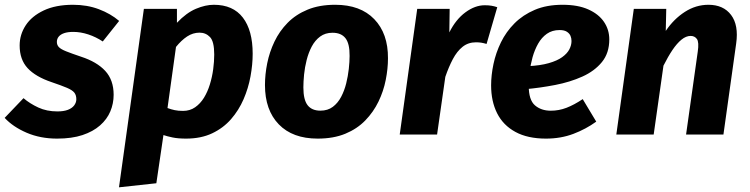

<svg xmlns="http://www.w3.org/2000/svg" viewBox="-38 -569 3171 812"><path d="M270.8 -548.8Q330.4 -548.8 380.2 -530Q430 -511.2 465.9 -480.5L396.6 -393.6Q367.9 -412.7 335.4 -423.4Q302.9 -434.1 271.8 -434.1Q248.9 -434.1 233.5 -428.9Q218.1 -423.6 210.3 -414.1Q202.5 -404.6 202.5 -391.7Q202.5 -378.6 211.1 -369.6Q219.7 -360.7 242.1 -351.8Q264.4 -342.9 304.6 -329.3Q371.5 -307.6 407 -269.2Q442.6 -230.7 442.6 -168.1Q442.6 -131.2 428.6 -97.9Q414.7 -64.6 385.1 -38.6Q355.6 -12.6 310.7 2.3Q265.9 17.2 203.4 17.2Q132.5 17.2 74.5 -7.7Q16.6 -32.7 -18.3 -70.5L61.4 -153.8Q88.5 -130.7 124 -114.3Q159.5 -97.8 204.8 -97.8Q231.6 -97.8 249.3 -104.6Q267 -111.5 275.9 -123.5Q284.8 -135.6 284.8 -149.3Q284.8 -166.5 276.4 -177.2Q268 -187.8 245.2 -197.6Q222.3 -207.3 180.3 -221.6Q112.1 -244.6 78.6 -281Q45.1 -317.4 45.1 -376.6Q45.1 -422.7 70.7 -461.8Q96.2 -500.8 146.9 -524.8Q197.6 -548.8 270.8 -548.8Z M623.2 206 465.2 223.2 570.5 -531.6H710.3L710.3 -472.7Q750.6 -515.1 790.8 -531.9Q830.9 -548.8 866.4 -548.8Q947.5 -548.8 989.1 -494.6Q1030.6 -440.5 1030.6 -341.8Q1030.6 -295.8 1021.4 -245.9Q1012.3 -195.9 992.1 -149.3Q971.9 -102.7 939.1 -65Q906.3 -27.4 859.1 -5.1Q812 17.2 748.7 17.2Q715.2 17.2 692.1 12.4Q669.1 7.6 653.2 2.2ZM736.1 -100Q765.3 -100 787.2 -115.3Q809.1 -130.5 824.6 -155.6Q840 -180.7 849.6 -212Q859.2 -243.3 863.6 -275.9Q868 -308.6 868 -338.3Q868 -393.7 850.1 -412.3Q832.2 -430.9 805.9 -430.9Q777.9 -430.9 753.3 -414.7Q728.8 -398.5 706.3 -370.5L670.4 -112.1Q685.7 -106.4 700.8 -103.2Q715.9 -100 736.1 -100Z M1305.4 17.2Q1199.6 17.2 1141.1 -43.1Q1082.6 -103.4 1082.6 -209.3Q1082.6 -254.1 1092.1 -301.4Q1101.6 -348.7 1122.7 -393Q1143.8 -437.3 1178.4 -472.5Q1213 -507.7 1262.8 -528.2Q1312.5 -548.8 1379.7 -548.8Q1486.2 -548.8 1544.8 -488Q1603.5 -427.2 1602.8 -322.3Q1602.8 -278.4 1593.3 -230.8Q1583.9 -183.2 1562.6 -139.2Q1541.3 -95.2 1506.9 -59.7Q1472.5 -24.2 1422.6 -3.5Q1372.7 17.2 1305.4 17.2ZM1316.9 -101Q1348.1 -101 1369.5 -117.1Q1390.9 -133.1 1404.7 -159.4Q1418.5 -185.6 1426.1 -216.2Q1433.7 -246.9 1437.1 -277.5Q1440.5 -308.2 1440.5 -332.3Q1441.1 -384.4 1423 -407.5Q1405 -430.5 1368.2 -430.5Q1337.7 -430.5 1316 -414.5Q1294.3 -398.4 1280.4 -372.2Q1266.6 -345.9 1258.9 -315.3Q1251.1 -284.7 1248 -254Q1245 -223.4 1245 -199.3Q1245 -147.2 1262.9 -124.1Q1280.8 -101 1316.9 -101Z M2012 -546.8Q2028 -546.8 2040.2 -544.8Q2052.4 -542.8 2065 -538.5L2019.8 -383.2Q2007.5 -386.8 1997.4 -388.5Q1987.2 -390.1 1974.9 -390.1Q1942.2 -390.1 1918.4 -371.1Q1894.7 -352.1 1877.2 -319.1Q1859.8 -286.2 1845.3 -243.9L1810.5 0H1652.5L1726.5 -531.6H1863.7L1862.3 -432Q1889.7 -486.9 1930.3 -516.8Q1971 -546.8 2012 -546.8Z M2341.2 -548.8Q2406.3 -548.8 2450.1 -529.1Q2494 -509.5 2516.4 -476.4Q2538.8 -443.3 2538.8 -402.4Q2538.8 -344.7 2507.7 -306.6Q2476.6 -268.4 2424.8 -245.1Q2373 -221.8 2309.8 -209.6Q2246.6 -197.4 2182.8 -191.7L2195 -289.1Q2247.5 -291.8 2283 -302Q2318.4 -312.1 2339.5 -327.3Q2360.6 -342.5 2369.8 -360.1Q2379 -377.8 2379 -395.5Q2379 -407.2 2374.7 -417.5Q2370.3 -427.7 2359.3 -434.8Q2348.4 -441.9 2328.5 -441.9Q2297.3 -441.9 2274.9 -426.2Q2252.6 -410.5 2237.8 -384.3Q2223 -358.1 2214.2 -326.7Q2205.5 -295.2 2201.8 -263.6Q2198.1 -232 2198.1 -205.9Q2198.1 -146.2 2224.4 -123.5Q2250.7 -100.8 2291.3 -100.8Q2325.7 -100.8 2357.7 -113.1Q2389.8 -125.4 2426.4 -149.8L2483.6 -54.6Q2440 -23 2387 -2.9Q2334 17.2 2271.2 17.2Q2193.5 17.2 2141.7 -11.1Q2089.9 -39.3 2064.4 -90Q2039 -140.6 2039 -207.9Q2039 -250.9 2049 -298.2Q2058.9 -345.5 2080.7 -390.2Q2102.5 -434.8 2138.1 -470.5Q2173.6 -506.1 2223.8 -527.4Q2274 -548.8 2341.2 -548.8Z M2958 -548.8Q3021.4 -548.8 3053.9 -505.7Q3086.4 -462.7 3075.4 -385L3021.5 0H2863.5L2912.9 -350.4Q2918.9 -390.8 2909.4 -404Q2899.9 -417.1 2882.9 -417.1Q2863.5 -417.1 2844.1 -401.3Q2824.7 -385.5 2805.8 -357.4Q2787 -329.3 2767.9 -291.3L2726.5 0H2568.5L2642.5 -531.6H2779.7L2777.6 -438.3Q2811.3 -488.4 2858.1 -518.6Q2904.9 -548.8 2958 -548.8Z"/></svg>

Font: Fira Sans Variable
Style: Italic
Weight: 397
Italic angle: -8°
Designer: Carrois Corporate & Edenspiekermann AG
Foundry: Carrois Corporate GbR & Edenspiekermann AG
Version: Version 4.202